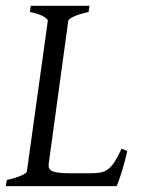

<svg xmlns="http://www.w3.org/2000/svg" viewBox="-20 -635 488 655"><path d="M414.1 -119.1Q404.3 -76.7 394.3 -45.4Q384.3 -14.2 377.9 0H0L2.9 -21Q33.7 -27.8 52.2 -35.9Q70.8 -43.9 71.8 -50.8L143.1 -564Q144 -569.8 128.9 -578.6Q113.8 -587.4 82 -594.2L85 -615.2H285.2L282.2 -594.2Q251.5 -587.4 232.9 -579.1Q214.4 -570.8 212.9 -564L146 -75.2Q145 -66.4 147.9 -60.3Q150.9 -54.2 159.9 -50.5Q168.9 -46.9 184.8 -45.4Q200.7 -43.9 225.1 -43.9H287.1Q307.6 -43.9 322 -46.4Q336.4 -48.8 348.1 -57.4Q359.9 -65.9 370.6 -82.5Q381.3 -99.1 395 -127.9Z"/></svg>

Font: Akkhara
Style: Italic
Weight: 400
Italic angle: -7°
Designer: J. Victor Gaultney
Version: Version 1.00 June 13, 2006, initial release